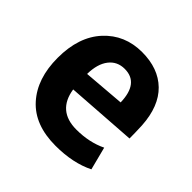

<svg xmlns="http://www.w3.org/2000/svg" viewBox="-147 -694 858 858"><g transform="rotate(45 281.5 -265.0)"><path d="M522 -237 189 -214Q207 -97 326 -97Q407 -97 471 -128L499 -19Q421 20 311 20Q179 20 109.5 -57Q40 -134 40 -265Q40 -398 110 -474Q180 -550 289 -550Q392 -550 452.5 -491Q513 -432 520 -318Q522 -274 522 -237ZM380 -323Q377 -442 287 -442Q240 -442 212.5 -406.5Q185 -371 184 -307Z"/></g></svg>

Font: Repo
Style: Bold
Weight: 700
Designer: Stefan Peev
Foundry: Context Ltd
Version: Version 001.000